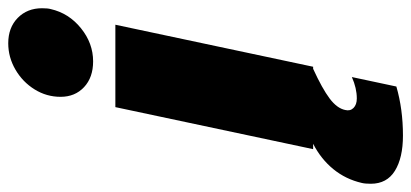

<svg xmlns="http://www.w3.org/2000/svg" viewBox="-375 -494 998 466"><g transform="rotate(-90 124.0 -261.0)"><path d="M337 -658Q337 -644 335 -637Q325 -593 288.5 -563.5Q252 -534 208 -534Q169 -534 145.5 -556Q122 -578 122 -613Q122 -647 140 -676Q158 -705 188 -722.5Q218 -740 252 -740Q290 -740 313.5 -717Q337 -694 337 -658ZM97 -480H297L195 0H190Q142 22 118 40Q94 58 90 78Q87 90 95 98Q103 106 118 106Q143 106 170 94L147 202Q92 218 28 218Q-26 218 -57.5 198.5Q-89 179 -89 140Q-89 126 -87 118Q-78 79 -53.5 49Q-29 19 8 0H-5Z"/></g></svg>

Font: Prompt ExtraBold
Style: Italic
Weight: 800
Italic angle: -12°
Designer: Katatrad Team
Foundry: CadsonDemak
Version: Version 1.001